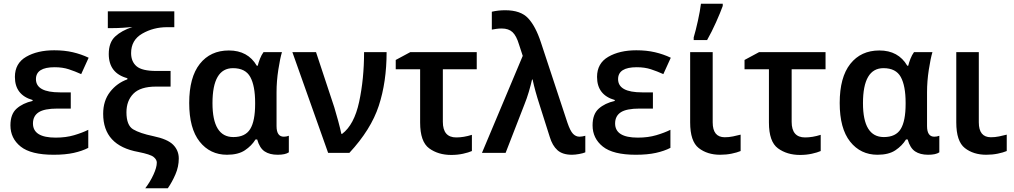

<svg xmlns="http://www.w3.org/2000/svg" viewBox="-20 -821 5444 1031"><path d="M360 -325H302Q173 -325 173 -396Q173 -460 273 -460Q316 -460 349.5 -449Q383 -438 416 -423L456 -511Q416 -530 371 -540.5Q326 -551 271 -551Q181 -551 120.5 -516Q60 -481 60 -408Q60 -311 155 -284V-279Q102 -267 69 -237.5Q36 -208 36 -148Q36 -78 91 -34Q146 10 268 10Q331 10 376 0Q421 -10 454 -27V-124Q422 -108 378 -95Q334 -82 279 -82Q157 -82 157 -158Q157 -198 187.5 -218Q218 -238 289 -238H360Z M534 -210Q534 -39 723 -5Q788 8 805 22Q822 36 822 52Q822 78 804 117Q786 156 760 190H881Q904 157 922 115.5Q940 74 940 30Q940 -13 910 -43.5Q880 -74 803 -90Q731 -105 695 -126.5Q659 -148 659 -218Q659 -280 696.5 -318Q734 -356 818 -356H896V-440H819Q743 -440 713.5 -465Q684 -490 684 -536Q684 -606 744 -640.5Q804 -675 877 -675H916V-760H559V-670H582Q611 -670 642 -672Q673 -674 691 -676Q633 -657 598.5 -625Q564 -593 564 -531Q564 -428 664 -401V-395Q608 -375 571 -327.5Q534 -280 534 -210Z M1199 10Q1259 10 1295 -14Q1331 -38 1352 -72H1361Q1374 -26 1401 -8Q1428 10 1471 10Q1512 10 1531 -3V-92Q1518 -87 1504 -87Q1465 -87 1465 -144V-326Q1465 -385 1474.5 -446.5Q1484 -508 1494 -541H1395Q1384 -526 1376 -505.5Q1368 -485 1364 -468H1359Q1311 -550 1209 -550Q1110 -550 1053 -478Q996 -406 996 -268Q996 -131 1052 -60.5Q1108 10 1199 10ZM1233 -85Q1121 -85 1121 -267Q1121 -455 1231 -455Q1298 -455 1324 -407.5Q1350 -360 1350 -269V-263Q1350 -171 1323.5 -128Q1297 -85 1233 -85Z M1550 -541 1742 0H1856Q1972 -125 2014 -253Q2056 -381 2056 -541H1935Q1935 -397 1908.5 -274Q1882 -151 1817 -102H1813Q1808 -127 1796 -171.5Q1784 -216 1775 -245L1677 -541Z M2540 -541H2183L2105 -499V-449H2236V-163Q2236 -60 2284.5 -24.5Q2333 11 2403 11Q2437 11 2466.5 4.5Q2496 -2 2514 -10V-97Q2470 -83 2430 -83Q2358 -83 2358 -167V-449H2540Z M2568 0H2695L2796 -260Q2809 -292 2819.5 -327.5Q2830 -363 2837 -394H2840Q2852 -336 2878 -256L2932 -86Q2946 -39 2973.5 -14.5Q3001 10 3051 10Q3068 10 3090 6Q3112 2 3123 -3V-92Q3116 -90 3107.5 -88.5Q3099 -87 3092 -87Q3072 -87 3057 -102.5Q3042 -118 3027 -162L2884 -595Q2856 -680 2816 -723Q2776 -766 2693 -766Q2655 -766 2621 -758V-662Q2632 -664 2645.5 -666Q2659 -668 2674 -668Q2711 -668 2732 -648.5Q2753 -629 2767 -582L2787 -521Z M3486 -325H3428Q3299 -325 3299 -396Q3299 -460 3399 -460Q3442 -460 3475.5 -449Q3509 -438 3542 -423L3582 -511Q3542 -530 3497 -540.5Q3452 -551 3397 -551Q3307 -551 3246.5 -516Q3186 -481 3186 -408Q3186 -311 3281 -284V-279Q3228 -267 3195 -237.5Q3162 -208 3162 -148Q3162 -78 3217 -34Q3272 10 3394 10Q3457 10 3502 0Q3547 -10 3580 -27V-124Q3548 -108 3504 -95Q3460 -82 3405 -82Q3283 -82 3283 -158Q3283 -198 3313.5 -218Q3344 -238 3415 -238H3486Z M3807 -541H3686V-164Q3686 -62 3732 -26Q3778 10 3847 10Q3880 10 3909 4Q3938 -2 3957 -10V-98Q3938 -93 3916 -88.5Q3894 -84 3872 -84Q3807 -84 3807 -164ZM3705 -606H3777Q3802 -650 3825 -701.5Q3848 -753 3861 -789V-801H3744Q3739 -761 3727.5 -709Q3716 -657 3705 -620Z M4413 -541H4056L3978 -499V-449H4109V-163Q4109 -60 4157.5 -24.5Q4206 11 4276 11Q4310 11 4339.5 4.5Q4369 -2 4387 -10V-97Q4343 -83 4303 -83Q4231 -83 4231 -167V-449H4413Z M4692 10Q4752 10 4788 -14Q4824 -38 4845 -72H4854Q4867 -26 4894 -8Q4921 10 4964 10Q5005 10 5024 -3V-92Q5011 -87 4997 -87Q4958 -87 4958 -144V-326Q4958 -385 4967.5 -446.5Q4977 -508 4987 -541H4888Q4877 -526 4869 -505.5Q4861 -485 4857 -468H4852Q4804 -550 4702 -550Q4603 -550 4546 -478Q4489 -406 4489 -268Q4489 -131 4545 -60.5Q4601 10 4692 10ZM4726 -85Q4614 -85 4614 -267Q4614 -455 4724 -455Q4791 -455 4817 -407.5Q4843 -360 4843 -269V-263Q4843 -171 4816.5 -128Q4790 -85 4726 -85Z M5236 -541H5115V-164Q5115 -62 5161 -26Q5207 10 5276 10Q5309 10 5338 4Q5367 -2 5386 -10V-98Q5367 -93 5345 -88.5Q5323 -84 5301 -84Q5236 -84 5236 -164Z"/></svg>

Font: Noto Sans Display Medium
Style: Regular
Weight: 500
Designer: Monotype Design Team
Foundry: Monotype Imaging Inc.
Version: Version 1.900